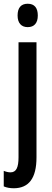

<svg xmlns="http://www.w3.org/2000/svg" viewBox="-37 -766 278 1026"><path d="M57 -683C57 -643 77 -621 111 -621C146 -621 165 -643 165 -683C165 -723 148 -746 111 -746C75 -746 57 -724 57 -683ZM38 240C116 239 158 188 158 75V-540H62V74C62 129 50 155 19 155C8 155 -5 152 -17 147V230C-1 237 17 240 38 240Z"/></svg>

Font: Noto Sans Khmer ExtraCondensed Medium
Style: Regular
Weight: 500
Width: 2
Designer: Danh Hong and the Monotype Design Team
Foundry: Monotype Imaging Inc.
Version: Version 2.004